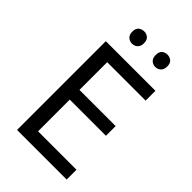

<svg xmlns="http://www.w3.org/2000/svg" viewBox="-268 -1000 1092 1092"><g transform="rotate(45 278.0 -454.0)"><path d="M496 0H97V-714H496V-635H187V-412H478V-334H187V-79H496ZM165 -859Q165 -885 179 -896.5Q193 -908 212 -908Q231 -908 245 -896.5Q259 -885 259 -859Q259 -834 245 -821.5Q231 -809 212 -809Q193 -809 179 -821.5Q165 -834 165 -859ZM353 -859Q353 -885 366.5 -896.5Q380 -908 399 -908Q418 -908 432 -896.5Q446 -885 446 -859Q446 -834 432 -821.5Q418 -809 399 -809Q380 -809 366.5 -821.5Q353 -834 353 -859Z"/></g></svg>

Font: Noto Sans Symbols 2
Style: Regular
Weight: 400
Designer: Monotype Design Team
Foundry: Monotype Imaging Inc.
Version: Version 2.008; ttfautohint (v1.8.4.7-5d5b)